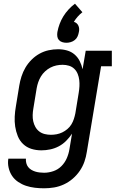

<svg xmlns="http://www.w3.org/2000/svg" viewBox="-20 -804 640 1037"><path d="M218 213Q193 213 168 210Q143 207 120.5 199.5Q98 192 78 178.5Q58 165 45 145.5Q32 126 26.5 101.5Q21 77 25 53H120Q119 65 122 77Q125 89 132 98Q139 107 149 113Q159 119 170 122.5Q181 126 193.5 127.5Q206 129 218 129Q243 129 268 120.5Q293 112 311.5 93.5Q330 75 340.5 51Q351 27 355 2L369 -82Q355 -61 337 -43Q319 -25 297 -13.5Q275 -2 251 3Q227 8 204 8Q175 8 149.5 0Q124 -8 105 -26Q86 -44 76 -69Q66 -94 62 -120.5Q58 -147 59.5 -175Q61 -203 66 -231L84 -341Q88 -366 96 -391Q104 -416 117.5 -439Q131 -462 150.5 -481.5Q170 -501 193.5 -514Q217 -527 242.5 -532.5Q268 -538 294 -538Q319 -538 342 -531.5Q365 -525 382.5 -510Q400 -495 410.5 -474Q421 -453 426 -430L443 -530H584V-446H526L449 16Q445 43 436 69Q427 95 411 118.5Q395 142 373 161Q351 180 325 192Q299 204 272 208.5Q245 213 218 213ZM255 -76Q271 -76 286.5 -79Q302 -82 316.5 -89Q331 -96 344 -107Q357 -118 365.5 -132Q374 -146 379 -161.5Q384 -177 387 -192L405 -302Q408 -320 409 -337.5Q410 -355 408 -372Q406 -389 399.5 -405Q393 -421 381 -432.5Q369 -444 352.5 -449Q336 -454 318 -454Q301 -454 284.5 -450.5Q268 -447 252.5 -439Q237 -431 223.5 -418.5Q210 -406 201 -391Q192 -376 186.5 -360Q181 -344 178 -327L160 -217Q157 -200 156.5 -182.5Q156 -165 159.5 -149Q163 -133 171 -118.5Q179 -104 192 -94Q205 -84 221.5 -80Q238 -76 255 -76ZM339 -573Q327 -573 316 -576.5Q305 -580 298 -588Q291 -596 289.5 -607.5Q288 -619 290 -631Q294 -653 302 -674.5Q310 -696 322 -715.5Q334 -735 350 -752.5Q366 -770 385 -784L425 -738Q411 -727 399.5 -714Q388 -701 379 -686Q387 -684 393.5 -678.5Q400 -673 403.5 -665Q407 -657 407.5 -648.5Q408 -640 406 -631Q404 -619 399 -607.5Q394 -596 384 -588Q374 -580 362 -576.5Q350 -573 339 -573Z"/></svg>

Font: Iosevka Slab MdExObl
Style: Regular
Weight: 500
Width: 7
Italic angle: -9°
Monospace: yes
Designer: Belleve Invis
Foundry: Belleve Invis
Version: Version 11.1.1; ttfautohint (v1.8.3)